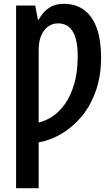

<svg xmlns="http://www.w3.org/2000/svg" viewBox="-20 -743 587 1003"><path d="M312 -723Q377 -723 420.5 -690Q464 -657 486 -594.5Q508 -532 508 -443Q508 -346 480.5 -268Q453 -190 406 -134Q359 -78 301 -44Q243 -10 182 1V240H64V-714H164L178 -640H182Q198 -669 218 -687.5Q238 -706 261.5 -714.5Q285 -723 312 -723ZM283 -621Q255 -621 232 -605Q209 -589 195.5 -558Q182 -527 182 -480V-103Q218 -111 254.5 -135Q291 -159 320.5 -201.5Q350 -244 368 -305.5Q386 -367 386 -450Q386 -504 375.5 -542Q365 -580 342 -600.5Q319 -621 283 -621Z"/></svg>

Font: Noto Sans Display ExtraCondensed SemiBold
Style: Regular
Weight: 600
Width: 2
Designer: Monotype Design Team
Foundry: Monotype Imaging Inc.
Version: Version 2.003